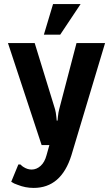

<svg xmlns="http://www.w3.org/2000/svg" viewBox="-20 -711 535 941"><path d="M195 -541 240 -691H375L275 -541ZM145 210Q104 210 67 195Q48 189 35 180L70 95H80Q90 105 96 108Q115 120 135 120Q159 120 179 102Q199 84 208 50L222 0H184L19 -500H150L250 -175Q254 -160 256 -140L258 -120H262L264 -140Q266 -160 270 -175L355 -500H495L330 50Q280 210 145 210Z"/></svg>

Font: Scada
Style: Bold
Weight: 700
Designer: Jovanny Lemonad
Foundry: Jovanny Lemonad
Version: Version 4.100;PS 004.100;hotconv 1.0.88;makeotf.lib2.5.64775